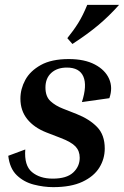

<svg xmlns="http://www.w3.org/2000/svg" viewBox="-20 -760 510 790"><path d="M199 10Q160 10 119 -0.5Q78 -11 49 -39Q20 -67 14 -119L84 -145Q79 -79 111.5 -52Q144 -25 197 -25Q254 -25 281 -50Q308 -75 308 -111Q308 -139 290.5 -157.5Q273 -176 228 -193L171 -215Q120 -235 92 -270Q64 -305 64 -354Q64 -394 84 -431Q104 -468 148 -492.5Q192 -517 263 -517Q328 -517 370.5 -494.5Q413 -472 429 -435.5Q445 -399 430 -356L317 -340Q339 -408 323 -445Q307 -482 255 -482Q215 -482 191 -460Q167 -438 167 -400Q167 -363 187.5 -344Q208 -325 239 -313L295 -291Q348 -270 379.5 -237.5Q411 -205 411 -149Q411 -106 388.5 -70Q366 -34 319 -12Q272 10 199 10ZM278 -579 257 -603Q283 -635 302 -665.5Q321 -696 339 -740H470Q429 -694 385 -657Q341 -620 278 -579Z"/></svg>

Font: Inria Serif
Style: Bold Italic
Weight: 700
Italic angle: -10°
Designer: Black Foundry Team
Foundry: Black Foundry
Version: Version 1.000; ttfautohint (v1.8.3)